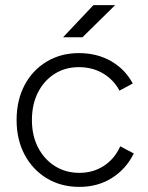

<svg xmlns="http://www.w3.org/2000/svg" viewBox="-20 -720 579 752"><path d="M291 12Q219 12 163.5 -21.5Q108 -55 76.5 -114Q45 -173 45 -250Q45 -327 76 -386Q107 -445 162.5 -478.5Q218 -512 289 -512Q360 -512 415 -480.5Q470 -449 500 -393L448 -365Q425 -408 383.5 -432.5Q342 -457 289 -457Q235 -457 193.5 -430.5Q152 -404 128.5 -357.5Q105 -311 105 -250Q105 -189 129 -142.5Q153 -96 195 -69.5Q237 -43 291 -43Q345 -43 387 -70.5Q429 -98 451 -147L504 -119Q474 -58 418.5 -23Q363 12 291 12ZM227 -574 346 -700H431L303 -574Z"/></svg>

Font: Figtree Light Light
Style: Regular
Weight: 300
Version: Version 2.001;gftools[0.9.30]